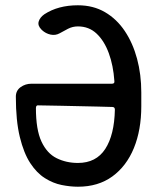

<svg xmlns="http://www.w3.org/2000/svg" viewBox="-20 -697 595 727"><path d="M275 10Q246 10 213.5 3.5Q181 -3 150 -22.5Q119 -42 94.5 -79.5Q70 -117 55 -178.5Q40 -240 40 -331Q40 -354 58 -367Q76 -380 99 -380H404Q415 -380 413 -391Q409 -449 392 -495.5Q375 -542 346 -569.5Q317 -597 275 -597Q255 -597 237.5 -588Q220 -579 206 -571Q190 -562 171.5 -566Q153 -570 139 -583L137 -585Q122 -600 126.5 -615.5Q131 -631 148 -643Q200 -677 275 -677Q333 -677 377.5 -651Q422 -625 452.5 -579.5Q483 -534 499 -474.5Q515 -415 515 -347V-295Q515 -205 487 -136.5Q459 -68 405.5 -29Q352 10 275 10ZM116 -288Q116 -206 137 -161Q158 -116 194.5 -98Q231 -80 275 -80Q344 -80 378.5 -133Q413 -186 415 -282Q415 -292 405 -292Q382 -293 348.5 -293.5Q315 -294 279.5 -295Q244 -296 211.5 -296.5Q179 -297 156 -297.5Q133 -298 127 -298Q116 -300 116 -288Z"/></svg>

Font: Winky Sans
Style: Regular
Weight: 400
Designer: Simon Atzbach
Foundry: typofactur
Version: Version 1.205